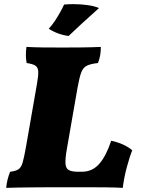

<svg xmlns="http://www.w3.org/2000/svg" viewBox="-20 -906 680 929"><path d="M10 3Q12 -18 16.5 -36.5Q21 -55 29 -75Q56 -78 69.5 -87Q83 -96 90 -121Q97 -146 106 -197L159 -501Q166 -540 165 -560Q164 -580 151 -588.5Q138 -597 109 -601Q102 -635 108 -679Q145 -677 187 -676.5Q229 -676 281 -676Q320 -676 372 -676.5Q424 -677 468 -679Q468 -660 465 -640.5Q462 -621 454 -601Q418 -597 400 -588Q382 -579 373 -555Q364 -531 355 -481L303 -182Q295 -136 297 -113Q299 -90 314 -82.5Q329 -75 359 -75H376Q427 -75 460.5 -113.5Q494 -152 518 -225Q580 -212 620 -179Q608 -150 594 -98.5Q580 -47 574 3Q540 1 494.5 0.5Q449 0 401.5 0Q354 0 314 0Q286 0 242 0Q198 0 151 0.5Q104 1 65.5 1.5Q27 2 10 3ZM312 -732Q287 -735 262 -744Q237 -753 216 -767Q232 -784 247 -807Q262 -830 273.5 -851Q285 -872 290 -884Q301 -885 312.5 -885.5Q324 -886 335 -886Q373 -886 406 -881Q439 -876 459 -867Q413 -826 375 -791Q337 -756 312 -732Z"/></svg>

Font: Vollkorn Black
Style: Italic
Weight: 900
Italic angle: -11°
Designer: Friedrich Althausen
Foundry: Friedrich Althausen
Version: Version 5.000; ttfautohint (v1.8.3)